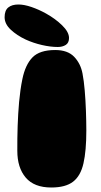

<svg xmlns="http://www.w3.org/2000/svg" viewBox="-32 -822 448 854"><path d="M196 12Q120 12 82.5 -32Q45 -76 45 -151.5Q45 -179 45.2 -206.5Q45.5 -234 46.5 -261.2Q47.5 -288.5 49 -315.5Q50.5 -342.5 53 -369Q55.5 -395.5 59 -420.8Q62.5 -446 67.5 -470Q80.5 -534 112.5 -566.8Q144.5 -599.5 213.5 -599.5Q269 -599.5 297.8 -569.5Q326.5 -539.5 335 -495Q338 -479.5 340.5 -460.5Q343 -441.5 344.8 -420Q346.5 -398.5 348 -375.8Q349.5 -353 350.2 -330Q351 -307 351.5 -284.5Q352 -262 352 -241.5Q352 -151 339.2 -95.2Q326.5 -39.5 293 -13.8Q259.5 12 196 12ZM225 -613Q192.5 -613 154.5 -621.8Q116.5 -630.5 82.5 -646Q43 -664.5 15.8 -690Q-11.5 -715.5 -11.5 -745.5Q-11.5 -775.5 4.8 -788.8Q21 -802 50 -802Q75.5 -802 108.2 -790.8Q141 -779.5 172.5 -762Q214 -739 244.5 -709.2Q275 -679.5 275 -653Q275 -631.5 260.5 -622.2Q246 -613 225 -613Z"/></svg>

Font: Gluten Black
Style: Regular
Weight: 900
Designer: Tyler Finck
Foundry: Etcetera Type Company
Version: Version 1.300